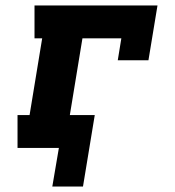

<svg xmlns="http://www.w3.org/2000/svg" viewBox="-20 -540 640 701"><path d="M283 141H171L195 0H44V-120H88L134 -400H106V-520H555L522 -320H410L423 -400H281L235 -120H326Z"/></svg>

Font: Iosevka Etoile Heavy Oblique
Style: Regular
Weight: 900
Italic angle: -9°
Designer: Belleve Invis
Foundry: Belleve Invis
Version: Version 15.5.2; ttfautohint (v1.8.4)